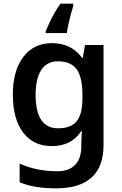

<svg xmlns="http://www.w3.org/2000/svg" viewBox="-20 -786 665 1046"><path d="M264 -551Q315 -551 356.5 -531Q398 -511 427 -471H431L443 -541H544V5Q544 121 479.5 180.5Q415 240 286 240Q228 240 179 232.5Q130 225 87 207V105Q178 147 293 147Q356 147 389.5 112Q423 77 423 11V-4Q423 -19 424 -39Q425 -59 426 -71H422Q394 -29 354 -9.5Q314 10 262 10Q162 10 106 -64Q50 -138 50 -270Q50 -401 107 -476Q164 -551 264 -551ZM295 -452Q236 -452 205 -405Q174 -358 174 -268Q174 -179 204.5 -133Q235 -87 297 -87Q365 -87 397 -124.5Q429 -162 429 -250V-269Q429 -367 397 -409.5Q365 -452 295 -452ZM379 -753Q373 -735 366 -708.5Q359 -682 353 -655Q347 -628 344 -606H229V-616Q237 -636 249 -661.5Q261 -687 276.5 -714.5Q292 -742 309 -766H379Z"/></svg>

Font: Noto Sans Sundanese SemiBold
Style: Regular
Weight: 600
Version: Version 2.003